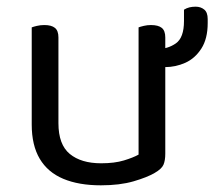

<svg xmlns="http://www.w3.org/2000/svg" viewBox="-20 -542 642 575"><path d="M75 -169V-260H155V-173Q155 -109 189 -81Q223 -53 283 -53Q323 -53 351 -61.5Q379 -70 395 -79V-260H475V-82Q475 -61 469.5 -48.5Q464 -36 443 -24Q421 -11 380 1Q339 13 282 13Q216 13 169.5 -6.5Q123 -26 99 -66.5Q75 -107 75 -169ZM475 -208H395V-460Q400 -462 410.5 -464.5Q421 -467 432 -467Q454 -467 464.5 -458.5Q475 -450 475 -430ZM155 -208H75V-460Q80 -462 90.5 -464.5Q101 -467 113 -467Q134 -467 144.5 -458.5Q155 -450 155 -430ZM474 -341H457Q453 -347 451.5 -364.5Q450 -382 450 -395Q482 -395 506.5 -412Q531 -429 531 -479V-513Q539 -518 547.5 -520Q556 -522 566 -522Q581 -522 591.5 -513.5Q602 -505 602 -485V-473Q602 -426 583 -396.5Q564 -367 535 -354Q506 -341 474 -341Z"/></svg>

Font: Baloo Tammudu 2
Style: Regular
Weight: 400
Designer: Maithili Shingre, Omkar Shende and Ek Type
Foundry: Ek Type
Version: Version 1.700